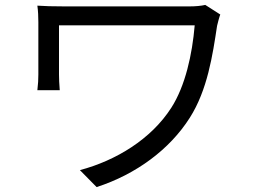

<svg xmlns="http://www.w3.org/2000/svg" viewBox="-20 -726 1040 781"><path d="M815 -706C798 -702 774 -700 752 -700H239C196 -700 159 -701 132 -703C135 -681 136 -659 136 -636V-423C136 -404 135 -383 132 -359H223C221 -383 220 -408 220 -423V-623H772C762 -505 734 -377 677 -288C595 -160 452 -73 305 -34L373 35C534 -17 671 -119 752 -247C824 -360 845 -502 863 -621C865 -630 872 -657 876 -667Z"/></svg>

Font: Noto Sans Mono CJK JP Regular
Style: Regular
Weight: 400
Designer: Ryoko NISHIZUKA (kana & ideographs); Paul D. Hunt (Latin, Greek & Cyrillic); Wenlong ZHANG (bopomofo); Sandoll Communica
Foundry: Adobe Systems Incorporated
Version: Version 1.004;PS 1.004;hotconv 1.0.82;makeotf.lib2.5.63406